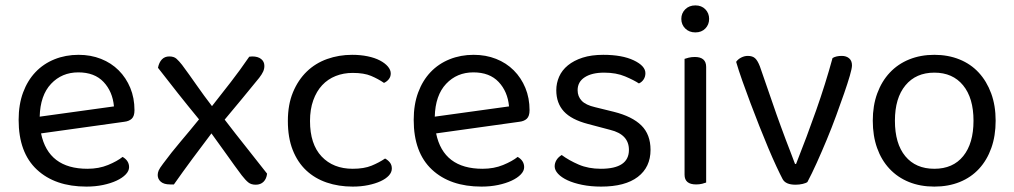

<svg xmlns="http://www.w3.org/2000/svg" viewBox="-20 -678 3756 711"><path d="M132 -184Q159 -53 304 -53Q346 -53 380 -67Q414 -81 434 -97Q458 -83 458 -59Q458 -45 445.5 -32Q433 -19 411.5 -9Q390 1 361.5 7Q333 13 300 13Q184 13 116.5 -50Q49 -113 49 -234Q49 -291 65.5 -335.5Q82 -380 111.5 -411Q141 -442 182 -458.5Q223 -475 271 -475Q316 -475 354 -460Q392 -445 419.5 -417.5Q447 -390 462.5 -352.5Q478 -315 478 -270Q478 -248 468 -238.5Q458 -229 440 -227ZM270 -410Q209 -410 169 -367.5Q129 -325 127 -246L402 -284Q397 -339 363.5 -374.5Q330 -410 270 -410Z M584 -72Q615 -114 649 -154Q683 -194 717 -236Q675 -287 639 -332.5Q603 -378 565 -427Q569 -447 579.5 -458Q590 -469 607 -469Q624 -469 633.5 -460.5Q643 -452 654 -438Q680 -403 707.5 -363.5Q735 -324 765 -285Q802 -332 835 -374.5Q868 -417 903 -468Q908 -469 914 -469Q935 -469 947 -459.5Q959 -450 959 -434Q959 -423 954.5 -413Q950 -403 940 -390Q909 -352 876.5 -312.5Q844 -273 812 -235Q851 -184 890.5 -134.5Q930 -85 969 -35Q967 -16 956 -5Q945 6 927 6Q910 6 899.5 -2.5Q889 -11 875 -29Q848 -65 819.5 -105.5Q791 -146 763 -184Q728 -138 692.5 -90Q657 -42 624 5H610Q587 5 575.5 -5Q564 -15 564 -30Q564 -38 567.5 -46.5Q571 -55 584 -72Z M1286 -408Q1252 -408 1223 -396.5Q1194 -385 1173 -362.5Q1152 -340 1140 -306.5Q1128 -273 1128 -230Q1128 -144 1171 -98.5Q1214 -53 1286 -53Q1328 -53 1356 -64.5Q1384 -76 1406 -91Q1417 -85 1424 -76Q1431 -67 1431 -54Q1431 -40 1420 -28Q1409 -16 1389.5 -7Q1370 2 1343.5 7.5Q1317 13 1286 13Q1234 13 1190 -2Q1146 -17 1114 -47Q1082 -77 1064 -122.5Q1046 -168 1046 -230Q1046 -291 1065 -336.5Q1084 -382 1116 -413Q1148 -444 1191.5 -459.5Q1235 -475 1284 -475Q1315 -475 1341.5 -469.5Q1368 -464 1387 -454Q1406 -444 1416.5 -431.5Q1427 -419 1427 -406Q1427 -394 1420 -385Q1413 -376 1402 -371Q1380 -386 1354 -397Q1328 -408 1286 -408Z M1595 -184Q1622 -53 1767 -53Q1809 -53 1843 -67Q1877 -81 1897 -97Q1921 -83 1921 -59Q1921 -45 1908.5 -32Q1896 -19 1874.5 -9Q1853 1 1824.5 7Q1796 13 1763 13Q1647 13 1579.5 -50Q1512 -113 1512 -234Q1512 -291 1528.5 -335.5Q1545 -380 1574.5 -411Q1604 -442 1645 -458.5Q1686 -475 1734 -475Q1779 -475 1817 -460Q1855 -445 1882.5 -417.5Q1910 -390 1925.5 -352.5Q1941 -315 1941 -270Q1941 -248 1931 -238.5Q1921 -229 1903 -227ZM1733 -410Q1672 -410 1632 -367.5Q1592 -325 1590 -246L1865 -284Q1860 -339 1826.5 -374.5Q1793 -410 1733 -410Z M2389 -123Q2389 -59 2342 -23Q2295 13 2206 13Q2168 13 2136 6.5Q2104 0 2081.5 -10.5Q2059 -21 2046.5 -34.5Q2034 -48 2034 -62Q2034 -74 2040.5 -85Q2047 -96 2060 -104Q2087 -84 2123 -68.5Q2159 -53 2205 -53Q2309 -53 2309 -123Q2309 -180 2240 -197L2157 -219Q2096 -235 2068 -265.5Q2040 -296 2040 -344Q2040 -370 2050.5 -394Q2061 -418 2083 -436Q2105 -454 2137.5 -464.5Q2170 -475 2214 -475Q2284 -475 2327 -454.5Q2370 -434 2370 -407Q2370 -394 2363.5 -384Q2357 -374 2346 -369Q2328 -381 2295 -395Q2262 -409 2217 -409Q2172 -409 2145.5 -392Q2119 -375 2119 -344Q2119 -321 2134 -305Q2149 -289 2184 -281L2253 -264Q2321 -247 2355 -213.5Q2389 -180 2389 -123Z M2595 -2Q2590 0 2580 2.5Q2570 5 2558 5Q2515 5 2515 -31V-460Q2520 -462 2530.5 -464.5Q2541 -467 2553 -467Q2595 -467 2595 -430ZM2503 -608Q2503 -629 2517.5 -643.5Q2532 -658 2555 -658Q2578 -658 2592 -643.5Q2606 -629 2606 -608Q2606 -587 2592 -572.5Q2578 -558 2555 -558Q2532 -558 2517.5 -572.5Q2503 -587 2503 -608Z M3097 -471Q3114 -471 3124.5 -462Q3135 -453 3135 -436Q3135 -425 3127 -397.5Q3119 -370 3106 -332.5Q3093 -295 3076.5 -250Q3060 -205 3041.5 -160.5Q3023 -116 3004.5 -75Q2986 -34 2970 -4Q2965 0 2952.5 3Q2940 6 2926 6Q2889 6 2878 -15Q2869 -32 2855 -62Q2841 -92 2825 -130Q2809 -168 2792 -211Q2775 -254 2759 -296.5Q2743 -339 2729 -378.5Q2715 -418 2706 -449Q2713 -459 2725 -465Q2737 -471 2749 -471Q2767 -471 2776.5 -462Q2786 -453 2794 -432L2856 -253Q2862 -236 2871 -211.5Q2880 -187 2889.5 -161.5Q2899 -136 2908.5 -112Q2918 -88 2924 -71H2928Q2968 -172 3002.5 -270Q3037 -368 3063 -463Q3076 -471 3097 -471Z M3667 -231Q3667 -175 3651 -130Q3635 -85 3605.5 -53Q3576 -21 3534 -4Q3492 13 3440 13Q3388 13 3346 -4Q3304 -21 3274 -53Q3244 -85 3228 -130Q3212 -175 3212 -231Q3212 -287 3228.5 -332Q3245 -377 3275 -409Q3305 -441 3347 -458Q3389 -475 3440 -475Q3491 -475 3533 -458Q3575 -441 3604.5 -409Q3634 -377 3650.5 -332Q3667 -287 3667 -231ZM3440 -409Q3372 -409 3333 -362Q3294 -315 3294 -231Q3294 -146 3332.5 -99.5Q3371 -53 3440 -53Q3509 -53 3547 -100Q3585 -147 3585 -231Q3585 -315 3546.5 -362Q3508 -409 3440 -409Z"/></svg>

Font: Baloo Da 2
Style: Regular
Weight: 400
Designer: Noopur Datye, Sulekha Rajkumar and Ek Type
Foundry: Ek Type
Version: Version 1.640;hotconv 1.0.111;makeotfexe 2.5.65597; ttfautoh